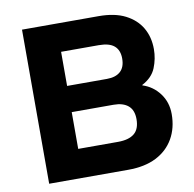

<svg xmlns="http://www.w3.org/2000/svg" viewBox="-79 -779 866 859"><g transform="rotate(-10 354.5 -350.0)"><path d="M76 0V-700H424Q497 -700 545 -675.5Q593 -651 617.5 -609Q642 -567 642 -512Q642 -468 625.5 -427.5Q609 -387 563 -363V-361Q610 -346 640 -306Q670 -266 670 -212Q670 -149 642.5 -101Q615 -53 563 -26.5Q511 0 435 0ZM231 -131H412Q461 -131 486 -151.5Q511 -172 511 -217Q511 -258 487.5 -278Q464 -298 421 -298H231ZM231 -417H412Q452 -417 473.5 -436.5Q495 -456 495 -495Q495 -533 472.5 -552.5Q450 -572 402 -572H231Z"/></g></svg>

Font: REM Medium SemiBold
Style: Regular
Weight: 600
Version: Version 1.005;gftools[0.9.28]